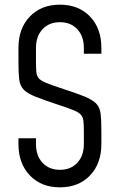

<svg xmlns="http://www.w3.org/2000/svg" viewBox="-20 -786 512 822"><path d="M236.5 16Q156.5 16 107.8 -35Q59 -86 59 -169V-194H134V-169Q134 -119.5 162 -89.2Q190 -59 236.5 -59Q283 -59 311 -89.2Q339 -119.5 339 -169V-225Q339 -252.5 337 -268.8Q335 -285 326 -295Q317 -305 296 -313.8Q275 -322.5 236.5 -335Q170 -357 133.5 -371.5Q97 -386 81.2 -402.5Q65.5 -419 62.2 -446.2Q59 -473.5 59 -520V-581Q59 -664.5 107.8 -715.2Q156.5 -766 236.5 -766Q317 -766 365.5 -715.2Q414 -664.5 414 -581V-556H339V-581Q339 -630.5 311 -660.8Q283 -691 236.5 -691Q190 -691 162 -660.8Q134 -630.5 134 -581V-520Q134 -492.5 135.8 -476.2Q137.5 -460 146.5 -450.2Q155.5 -440.5 176.8 -431.5Q198 -422.5 236.5 -410Q303 -388.5 339.5 -373.8Q376 -359 391.8 -342.5Q407.5 -326 410.8 -299Q414 -272 414 -225V-169Q414 -86 365.5 -35Q317 16 236.5 16Z"/></svg>

Font: Mohave Light
Style: Regular
Weight: 400
Version: Version 2.003